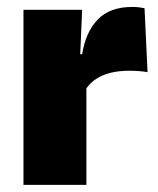

<svg xmlns="http://www.w3.org/2000/svg" viewBox="-20 -520 445 540"><path d="M220.5 -267.5 169.5 -367.5H211Q221 -430 255 -465.2Q289 -500.5 352.5 -500.5Q362 -500.5 370.2 -499.5Q378.5 -498.5 386.5 -497L395 -317Q385 -319 371.2 -320Q357.5 -321 344.5 -321Q297.5 -321 266.5 -306.8Q235.5 -292.5 220.5 -267.5ZM46 0V-492.5H211L204 -329.5H223V0Z"/></svg>

Font: Anek Gujarati ExtraBold
Style: Regular
Weight: 800
Version: Version 1.003